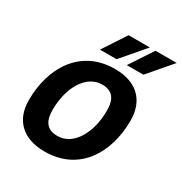

<svg xmlns="http://www.w3.org/2000/svg" viewBox="-173 -862 951 1003"><g transform="rotate(30 302.0 -361.0)"><path d="M222 -594H322L442 -734H314ZM384 -594H484L604 -734H476ZM237 12C446 12 546 -159 546 -353C546 -471 475 -546 342 -546C133 -546 32 -374 32 -180C32 -62 104 12 237 12ZM255 -92C195 -92 165 -124 165 -198C165 -334 229 -442 324 -442C384 -442 413 -409 413 -336C413 -200 349 -92 255 -92Z"/></g></svg>

Font: Geist SemiBold
Style: Italic
Weight: 600
Italic angle: -12°
Designer: Basement.studio, Andrés Briganti, Mateo Zaragoza
Foundry: Basement.studio, Vercel, Andrés Briganti, Guido Ferreyra, Mateo Zaragoza
Version: Version 1.500